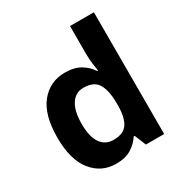

<svg xmlns="http://www.w3.org/2000/svg" viewBox="-177 -894 988 1038"><g transform="rotate(-30 316.5 -375.0)"><path d="M251 10Q160 10 102.5 -61.5Q45 -133 45 -272Q45 -412 103 -484Q161 -556 255 -556Q314 -556 352 -533Q390 -510 412 -476H417Q414 -492 410 -522.5Q406 -553 406 -585V-760H555V0H441L412 -71H406Q384 -37 347 -13.5Q310 10 251 10ZM303 -109Q365 -109 390 -145.5Q415 -182 416 -255V-271Q416 -351 391.5 -393Q367 -435 301 -435Q252 -435 224 -392.5Q196 -350 196 -270Q196 -190 224 -149.5Q252 -109 303 -109Z"/></g></svg>

Font: Noto Sans Tangsa
Style: Bold
Weight: 700
Version: Version 1.504